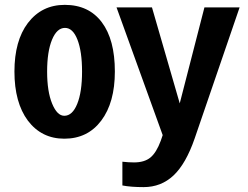

<svg xmlns="http://www.w3.org/2000/svg" viewBox="-20 -558 1014 786"><path d="M567.9 208Q515.6 208 481 201.2V104Q506.8 106.9 528.8 106.9Q571.3 106.9 595.7 86.9Q620.1 66.9 638.2 18.1L646 -4.9L457 -527.8H602.1L715.8 -134.8L816.9 -527.8H960.9L776.9 8.8Q741.2 112.3 690.4 160.2Q639.6 208 567.9 208ZM450.2 -265.1Q450.2 -138.2 394.5 -64.2Q338.9 9.8 243.2 9.8Q150.4 9.8 94.2 -64Q39.1 -138.2 39.1 -265.1Q39.1 -391.1 94.2 -463.9Q150.9 -538.1 245.1 -538.1Q343.3 -538.1 396.7 -467Q450.2 -396 450.2 -265.1ZM315.9 -265.1Q315.9 -347.2 297.1 -395.5Q278.3 -443.8 246.1 -443.8Q212.9 -443.8 192.9 -395.3Q172.9 -346.7 172.9 -265.1Q172.9 -183.6 193.4 -133.8Q213.9 -84 243.2 -84Q276.4 -84 296.1 -132.6Q315.9 -181.2 315.9 -265.1Z"/></svg>

Font: Libra Sans Modern
Style: Bold
Weight: 700
Foundry: Stefan Peev, Context Ltd
Version: Version 1.000